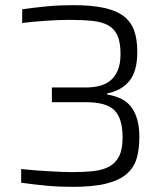

<svg xmlns="http://www.w3.org/2000/svg" viewBox="-20 -716 639 744"><path d="M262 8Q239 8 212.5 7Q186 6 159.5 3.5Q133 1 108 -2Q83 -5 62 -8V-61Q88 -58 115.5 -56Q143 -54 169 -52.5Q195 -51 218 -50Q241 -49 258 -49Q305 -49 342 -53Q379 -57 404 -71Q429 -85 442 -111.5Q455 -138 455 -183Q455 -258 423 -289Q391 -320 314 -320H181V-377H314Q339 -377 363 -382.5Q387 -388 405.5 -402Q424 -416 435.5 -441.5Q447 -467 447 -507Q447 -551 435.5 -577.5Q424 -604 400 -617.5Q376 -631 338.5 -635Q301 -639 248 -639Q208 -639 157 -635.5Q106 -632 66 -627V-680Q87 -683 111.5 -686Q136 -689 162.5 -691.5Q189 -694 215 -695Q241 -696 263 -696Q335 -696 383 -685.5Q431 -675 459.5 -653Q488 -631 500 -597Q512 -563 512 -515Q512 -440 481.5 -402.5Q451 -365 395 -354V-350Q424 -345 447 -334.5Q470 -324 486 -304.5Q502 -285 511 -255.5Q520 -226 520 -184Q520 -139 510 -103.5Q500 -68 472 -43Q444 -18 393.5 -5Q343 8 262 8Z"/></svg>

Font: Azeri Sans Light
Style: Regular
Weight: 300
Designer: Hector Gatti & Omnibus-Type (original fonts) / Cristiano Sobral (main changes and remastering)
Version: Version 1.000; ttfautohint (v1.6)